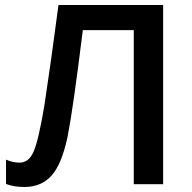

<svg xmlns="http://www.w3.org/2000/svg" viewBox="-20 -734 764 765"><path d="M213 -714Q182 -478 157 -315Q133 -171 113 -128Q94 -86 58 -86Q31 -86 4 -98V-1Q35 11 77 11Q145 11 185.5 -34.5Q226 -80 249 -188Q271 -298 310 -614H513V0H630V-714Z"/></svg>

Font: OpenSansMMV
Style: Semibold
Weight: 600
Designer: Steve Matteson
Foundry: Ascender Corporation
Version: Version 6.000